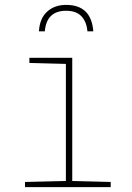

<svg xmlns="http://www.w3.org/2000/svg" viewBox="-20 -764 540 784"><path d="M250 -744Q203 -744 172.5 -716.5Q142 -689 139 -636H163Q170 -720 250 -720Q292 -720 313 -697Q334 -674 337 -636H361Q353 -744 250 -744ZM432 0V-21L275 -25V-528H100V-507L249 -503V-25L82 -21V0Z"/></svg>

Font: Noto Sans Mono UI Condensed Thin
Style: Regular
Weight: 250
Width: 3
Designer: Monotype Design team
Foundry: Monotype Imaging Inc.
Version: 1.000